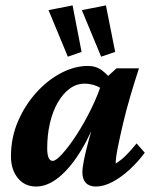

<svg xmlns="http://www.w3.org/2000/svg" viewBox="-20 -681 565 709"><path d="M113.3 7.8Q71.3 7.8 45.9 -23.4Q20.5 -54.7 20.5 -103.5Q20.5 -172.9 46.4 -232.9Q72.3 -293 114.3 -339.4Q156.2 -385.7 206.1 -411.6Q255.9 -437.5 304.7 -437.5Q335 -437.5 356.9 -420.9Q378.9 -404.3 401.4 -375L366.2 -343.8Q351.6 -358.4 332 -365.2Q312.5 -372.1 292 -372.1Q262.7 -372.1 237.8 -354Q212.9 -335.9 193.8 -303.2Q174.8 -270.5 164.6 -227.1Q154.3 -183.6 154.3 -132.8Q154.3 -111.3 159.2 -99.1Q164.1 -86.9 174.8 -86.9Q186.5 -86.9 210.4 -113.3Q234.4 -139.6 262.7 -183.1Q291 -226.6 316.9 -279.3Q342.8 -332 359.4 -385.7L376 -397.5L410.2 -428.7H493.2Q477.5 -380.9 461.9 -328.1Q446.3 -275.4 434.6 -225.6Q422.9 -175.8 415 -136.7Q407.2 -97.7 407.2 -77.1Q426.8 -88.9 445.8 -107.9Q464.8 -127 484.4 -151.4L514.6 -117.2Q490.2 -84 459 -55.2Q427.7 -26.4 395.5 -9.3Q363.3 7.8 334 7.8Q309.6 7.8 296.9 -5.9Q284.2 -19.5 284.2 -44.9Q284.2 -60.5 290 -90.3Q295.9 -120.1 308.6 -167Q321.3 -213.9 342.8 -283.2H351.6Q320.3 -193.4 281.2 -128.4Q242.2 -63.5 199.2 -27.8Q156.2 7.8 113.3 7.8ZM353.5 -471.7 282.2 -643.6 371.1 -661.1 405.3 -489.3ZM230.5 -471.7 159.2 -643.6 248 -661.1 281.2 -489.3Z"/></svg>

Font: Crimson Pro
Style: Bold Italic
Weight: 700
Italic angle: -12°
Designer: Jacques Le Bailly
Foundry: Baron von Fonthausen
Version: Version 1.003